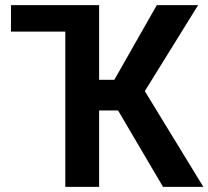

<svg xmlns="http://www.w3.org/2000/svg" viewBox="-20 -731 815 751"><path d="M277.3 -710.9V-607.4H22.9V-710.9ZM367.7 -710.9V0H235.4V-710.9ZM754.9 -710.9 499.5 -298.8H334.5L316.4 -418.9H427.2L593.3 -710.9ZM617.7 0 429.2 -320.3 518.1 -420.9 775.4 0Z"/></svg>

Font: Roboto SemiCondensed SemiBold
Style: Regular
Weight: 600
Width: 4
Designer: Christian Robertson
Foundry: Google
Version: Version 3.009; 2024